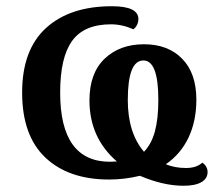

<svg xmlns="http://www.w3.org/2000/svg" viewBox="-20 -566 712 616"><path d="M429 -2Q379 10 330 10Q200 10 125.5 -60.5Q51 -131 51 -269Q51 -406 127.5 -476Q204 -546 339 -546Q424 -546 424 -505Q424 -495 419.5 -486Q415 -477 408 -472Q372 -488 336 -488Q250 -488 211.5 -435Q173 -382 173 -269Q173 -47 333 -47L355 -48Q267 -124 267 -244Q267 -331 315.5 -377.5Q364 -424 442 -424Q519 -424 564.5 -377.5Q610 -331 610 -246Q610 -178 585 -125Q560 -72 512 -39Q541 -27 577 -27Q610 -27 629 -44Q636 -40 641 -32Q646 -24 646 -14Q646 7 626 18.5Q606 30 569 30Q504 30 429 -2ZM488 -246Q488 -372 440 -372Q390 -372 390 -245Q390 -140 442 -79Q466 -104 477 -144.5Q488 -185 488 -246Z"/></svg>

Font: Noto Serif SemiBold
Style: Regular
Weight: 600
Designer: Monotype Design Team
Foundry: Monotype Imaging Inc.
Version: Version 1.001